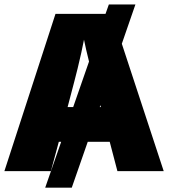

<svg xmlns="http://www.w3.org/2000/svg" viewBox="-20 -780 770 875"><path d="M515.1 0 480 -133.8H379.9L307.1 75.2H186L258.8 -133.8H248L211.9 0H0L232.9 -716.8H460.9L476.1 -759.8H597.2L535.2 -580.6L726.1 0ZM288.1 -292H313.5L385.7 -499.5Q378.9 -526.9 372.6 -553.7Q366.2 -580.6 362.8 -599.1Q358.4 -574.7 350.3 -538.8Q342.3 -502.9 333.7 -467.8Q325.2 -432.6 318.8 -409.2ZM439.9 -292 437.5 -300.8 434.6 -292Z"/></svg>

Font: Open Sans ExtraBold
Style: Regular
Weight: 800
Designer: Monotype Design Team
Foundry: Monotype Imaging Inc.
Version: Version 3.003; ttfautohint (v1.8.4)